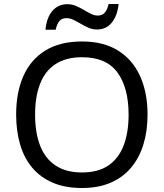

<svg xmlns="http://www.w3.org/2000/svg" viewBox="-20 -984 821 963"><path d="M720 -409Q720 -326 699 -258.5Q678 -191 636.5 -142Q595 -93 533.5 -67Q472 -41 391 -41Q307 -41 245 -67.5Q183 -94 142 -142.5Q101 -191 81 -259Q61 -327 61 -410Q61 -520 97 -602Q133 -684 206.5 -730Q280 -776 392 -776Q499 -776 572 -730.5Q645 -685 682.5 -602.5Q720 -520 720 -409ZM156 -409Q156 -319 181 -254Q206 -189 258.5 -154Q311 -119 391 -119Q472 -119 523.5 -154Q575 -189 600 -254Q625 -319 625 -409Q625 -544 569 -620.5Q513 -697 392 -697Q311 -697 258.5 -662.5Q206 -628 181 -563.5Q156 -499 156 -409ZM208 -835Q211 -865 219.5 -888.5Q228 -912 242 -928.5Q256 -945 275 -954Q294 -963 318 -963Q340 -963 360.5 -954.5Q381 -946 400 -934.5Q419 -923 436.5 -914.5Q454 -906 470 -906Q493 -906 505.5 -920.5Q518 -935 525 -964H575Q569 -906 541 -871Q513 -836 466 -836Q445 -836 425 -844.5Q405 -853 385.5 -864.5Q366 -876 348.5 -884.5Q331 -893 314 -893Q290 -893 278 -878.5Q266 -864 259 -835Z"/></svg>

Font: Noto Sans Tamil UI
Style: Regular
Weight: 400
Designer: Jelle Bosma - Monotype Design Team
Foundry: Monotype Imaging Inc.
Version: Version 2.004